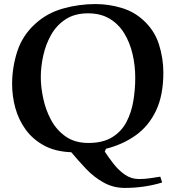

<svg xmlns="http://www.w3.org/2000/svg" viewBox="-20 -734 869 951"><path d="M773.9 141.1 783.2 169.9Q695.3 196.8 598.1 196.8Q541 196.8 492.9 169.9Q444.8 143.1 406 102.1Q367.2 61 333 20Q253.9 17.1 198 -13.4Q142.1 -43.9 106.9 -92.5Q71.8 -141.1 55.9 -199.5Q40 -257.8 40 -317.9Q40 -399.9 65.4 -479Q90.8 -558.1 154.8 -616.2Q212.9 -669.4 292 -691.7Q371.1 -713.9 453.1 -713.9Q518.1 -713.9 580.6 -695.3Q643.1 -676.8 689 -634.8Q745.1 -584 767.1 -514.9Q789.1 -445.8 789.1 -375Q789.1 -261.2 752.4 -185.1Q715.8 -108.9 651.9 -63.5Q587.9 -18.1 504.9 2.9L499 17.1Q518.1 45.9 542.5 77.4Q566.9 108.9 598.4 130.9Q629.9 152.8 668 152.8Q696.8 152.8 722.9 148.9Q749 145 773.9 141.1ZM418 -25.9Q489.7 -25.9 535.9 -54.4Q582 -83 606.4 -129.9Q630.9 -176.8 640.4 -233.9Q649.9 -291 649.9 -348.1Q649.9 -409.2 636.5 -466.6Q623 -523.9 595 -569.6Q566.9 -615.2 522.5 -641.6Q478 -668 416 -668Q350.1 -668 304.9 -638.4Q259.8 -608.9 232.9 -561Q206.1 -513.2 194.1 -458Q182.1 -402.8 182.1 -352.1Q182.1 -303.2 194.1 -246.6Q206.1 -189.9 232.9 -139.9Q259.8 -89.8 305.4 -57.9Q351.1 -25.9 418 -25.9Z"/></svg>

Font: Aref Ruqaa
Style: Bold
Weight: 700
Designer: Abdullah Aref
Version: Version 1.002